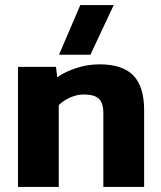

<svg xmlns="http://www.w3.org/2000/svg" viewBox="-20 -738 635 758"><path d="M297 -718H429L337 -522H213ZM51 -474H201L206 -433Q237 -455 281.5 -469.5Q326 -484 373 -484Q464 -484 506.5 -440Q549 -396 549 -304V0H388V-291Q388 -331 370.5 -348Q353 -365 310 -365Q284 -365 257 -353Q230 -341 212 -323V0H51Z"/></svg>

Font: Kanit SemiBold
Style: Regular
Weight: 600
Designer: Katatrad Team
Foundry: CadsonDemak
Version: Version 1.030